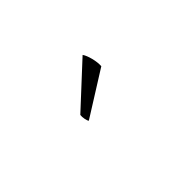

<svg xmlns="http://www.w3.org/2000/svg" viewBox="6 -930 588 588"><g transform="rotate(45 300.0 -636.0)"><path d="M247 -712 338 -567Q335 -564 325 -562Q315 -560 307 -561L182 -696Q192 -703 211.5 -708Q231 -713 247 -712Z"/></g></svg>

Font: Arima Madurai Light
Style: Regular
Weight: 300
Designer: Joana Correia and Natanael Gama
Foundry: NDISCOVER
Version: Version 1.020